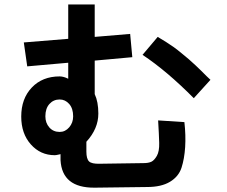

<svg xmlns="http://www.w3.org/2000/svg" viewBox="-20 -824 1040 878"><path d="M631.8 -573.2 701.2 -655.3Q719.7 -644.5 739.7 -631.8Q759.8 -619.1 775.4 -607.9Q791 -596.7 811.5 -579.6Q832 -562.5 843.3 -553.2Q854.5 -543.9 874 -525.4Q893.6 -506.8 899.4 -501Q905.3 -495.1 923.8 -476.6L942.4 -459L866.2 -375Q742.2 -500 631.8 -573.2ZM187.5 -292Q187.5 -261.7 205.6 -241.2Q223.6 -220.7 252.9 -220.7Q278.3 -220.7 296.4 -241.7Q314.5 -262.7 314.5 -292Q314.5 -328.1 296.4 -348.6Q278.3 -369.1 252.9 -369.1Q224.6 -369.1 206.1 -348.6Q187.5 -328.1 187.5 -292ZM77.1 -291Q77.1 -373 125.5 -423.8Q173.8 -474.6 252.9 -474.6Q270.5 -474.6 292 -463.9V-537.1L104.5 -520.5L88.9 -629.9L292 -646.5V-803.7H413.1V-655.3L575.2 -668.9L585 -562.5L413.1 -546.9V-393.6Q429.7 -358.4 429.7 -304.7Q429.7 -235.4 375 -175.8V-130.9Q375 -97.7 387.2 -85.9Q399.4 -74.2 435.5 -75.2L635.7 -78.1Q659.2 -78.1 672.4 -84.5Q685.5 -90.8 697.3 -111.3Q709 -131.8 708 -170.4Q707 -209 703.1 -273.4L823.2 -265.6Q830.1 -205.1 826.7 -151.4Q823.2 -97.7 810.1 -57.1Q796.9 -16.6 757.3 7.3Q717.8 31.2 652.3 31.2L412.1 34.2Q263.7 35.2 256.8 -91.8V-119.1Q255.9 -119.1 246.1 -116.7Q236.3 -114.3 230.5 -114.3Q165 -114.3 121.1 -163.6Q77.1 -212.9 77.1 -291Z"/></svg>

Font: Gothic A1
Style: Bold
Weight: 700
Version: Version 2.50